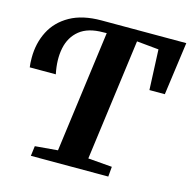

<svg xmlns="http://www.w3.org/2000/svg" viewBox="-108 -850 953 957"><g transform="rotate(15 368.5 -371.5)"><path d="M134 0 140.5 -51.5 257.5 -61.5 341 -688.5 323 -688Q245 -688 201.5 -652.8Q158 -617.5 145.8 -558Q133.5 -498.5 149 -424.5H14.5Q13 -434.5 12.2 -446.8Q11.5 -459 11.5 -474Q11.5 -549 42.8 -610Q74 -671 138 -707Q202 -743 299.5 -743H737L699.5 -469.5H620L611 -677L497.5 -688L414 -61.5L538 -51.5L533.5 0Z"/></g></svg>

Font: Merriweather 24pt ExtraBold
Style: Italic
Weight: 800
Italic angle: -7.8°
Version: Version 2.101